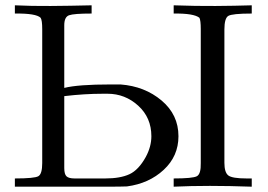

<svg xmlns="http://www.w3.org/2000/svg" viewBox="-20 -704 1011 723"><path d="M434 -386Q525 -379 588.5 -325.5Q652 -272 652 -191Q652 -116 596.5 -64.5Q541 -13 458 -2Q447 -1 356 -1H36V-32Q110 -32 124.5 -40.5Q139 -49 139 -90V-594Q139 -628 133 -637Q116 -654 36 -653V-684Q98 -681 170.5 -681.5Q243 -682 325 -684V-653Q258 -653 240 -646.5Q222 -640 222 -609V-373Q274 -386 396 -386ZM909 -32Q910 -32 911 -32Q917 -32 928 -32V-1Q844 -4 770.5 -4Q697 -4 634 -1V-32Q706 -32 721.5 -40.5Q737 -49 736 -90V-595Q736 -627 731 -637Q710 -654 634 -653V-684Q718 -681 791.5 -681.5Q865 -682 928 -684V-653Q854 -653 839.5 -644Q825 -635 825 -593V-91Q825 -55 839.5 -43.5Q854 -32 909 -32ZM222 -71Q222 -48 230.5 -40Q239 -32 261 -32H376Q433 -32 467.5 -48Q502 -64 529 -113Q550 -152 550 -191Q550 -261 500.5 -306Q451 -351 385 -351H368Q298 -351 222 -342Z"/></svg>

Font: cwTeXMing
Style: Medium
Weight: 500
Version: Version 1.17